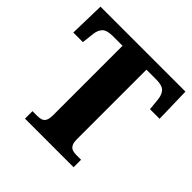

<svg xmlns="http://www.w3.org/2000/svg" viewBox="-183 -874 1034 1034"><g transform="rotate(45 334.5 -357.0)"><path d="M150 0V-57H187Q204 -57 217 -61.5Q230 -66 237 -80Q244 -94 244 -122V-649H170Q126 -649 108.5 -632Q91 -615 87 -582L79 -512H6L11 -714H658L663 -512H590L583 -582Q579 -615 562 -632Q545 -649 500 -649H426V-120Q426 -93 433.5 -79.5Q441 -66 454 -61.5Q467 -57 483 -57H520V0Z"/></g></svg>

Font: Noto Serif Kannada ExtraBold
Style: Regular
Weight: 800
Version: Version 2.003